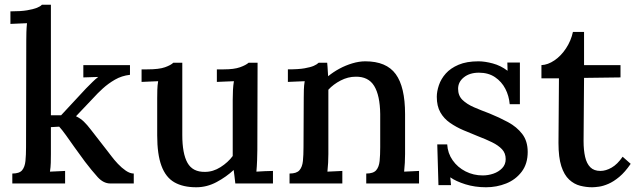

<svg xmlns="http://www.w3.org/2000/svg" viewBox="-20 -775 2684 811"><path d="M32 0V-42Q62 -42 73.5 -56Q85 -70 87.5 -95Q90 -120 90 -153L91 -605Q91 -622 91.5 -639.5Q92 -657 94 -677Q77 -676 58 -675.5Q39 -675 24 -674V-727Q68 -727 94.5 -731.5Q121 -736 136 -742Q151 -748 157 -755H195V-288H238L343 -401Q359 -417 371 -429Q383 -441 395 -450L332 -448V-500H529V-459Q494 -455 465.5 -438.5Q437 -422 414 -401Q391 -380 375 -362L301 -284Q320 -275 334 -261.5Q348 -248 364 -227L434 -137Q439 -131 450.5 -115.5Q462 -100 478 -83Q494 -66 511.5 -54Q529 -42 545 -42V0H446Q417 0 392.5 -27Q368 -54 339 -92Q315 -124 295 -152.5Q275 -181 258.5 -204Q242 -227 230 -240L195 -238V-124Q195 -106 194.5 -87.5Q194 -69 191 -50Q207 -51 224 -51.5Q241 -52 255 -53V0Z M809 16Q753 16 716.5 -5Q680 -26 662 -74.5Q644 -123 644 -203V-360Q644 -377 644.5 -395.5Q645 -414 648 -432Q631 -431 612 -430.5Q593 -430 578 -429V-482H602Q652 -482 677 -491Q702 -500 712 -510H750V-205Q750 -126 772 -87Q794 -48 846 -49Q880 -49 911.5 -69Q943 -89 963 -116V-353Q963 -375 964 -394.5Q965 -414 968 -432Q950 -431 931 -430.5Q912 -430 896 -429V-482H925Q969 -482 994 -491Q1019 -500 1030 -510H1068L1067 -142Q1067 -126 1066 -98.5Q1065 -71 1063 -50Q1080 -51 1098.5 -52Q1117 -53 1133 -53V0H974Q972 -16 970.5 -30Q969 -44 967 -57Q936 -28 895 -6Q854 16 809 16Z M1203 0V-42Q1233 -42 1245 -56Q1257 -70 1259.5 -95Q1262 -120 1262 -153L1263 -361Q1263 -377 1263.5 -395.5Q1264 -414 1267 -432Q1249 -431 1230.5 -430.5Q1212 -430 1196 -429V-482Q1241 -482 1266.5 -486.5Q1292 -491 1305.5 -497Q1319 -503 1326 -510H1362Q1363 -501 1363.5 -493Q1364 -485 1364.5 -476Q1365 -467 1366 -453Q1388 -471 1414 -485Q1440 -499 1468.5 -507.5Q1497 -516 1523 -516Q1612 -516 1651.5 -462Q1691 -408 1691 -293V-124Q1691 -106 1690 -87.5Q1689 -69 1687 -50Q1703 -51 1719.5 -51.5Q1736 -52 1750 -53V0H1527V-42Q1557 -42 1569 -56Q1581 -70 1583.5 -95Q1586 -120 1586 -153V-293Q1585 -372 1560.5 -412Q1536 -452 1482 -451Q1450 -451 1419 -435Q1388 -419 1367 -396Q1367 -386 1367 -374.5Q1367 -363 1367 -351V-124Q1367 -106 1366 -87.5Q1365 -69 1363 -50Q1379 -51 1395.5 -51.5Q1412 -52 1426 -53V0Z M2033 16Q1986 16 1946 3.5Q1906 -9 1882 -26L1885 7H1832L1827 -165H1869Q1871 -128 1892 -98Q1913 -68 1946.5 -51Q1980 -34 2019 -34Q2042 -34 2064 -41.5Q2086 -49 2101 -64.5Q2116 -80 2116 -103Q2116 -128 2100.5 -144.5Q2085 -161 2058.5 -174Q2032 -187 1998 -200Q1968 -212 1937.5 -225Q1907 -238 1881 -256Q1855 -274 1840 -300.5Q1825 -327 1825 -366Q1825 -389 1834 -415.5Q1843 -442 1863 -464.5Q1883 -487 1917 -501.5Q1951 -516 2001 -516Q2028 -516 2061.5 -507Q2095 -498 2124 -476L2123 -511H2176V-335H2133Q2130 -370 2114.5 -400Q2099 -430 2071 -449Q2043 -468 2003 -468Q1964 -468 1939.5 -448.5Q1915 -429 1915 -400Q1915 -371 1933.5 -353Q1952 -335 1982 -322Q2012 -309 2047 -296Q2089 -279 2126 -259Q2163 -239 2186 -209Q2209 -179 2209 -133Q2209 -83 2183.5 -49.5Q2158 -16 2118 0Q2078 16 2033 16Z M2481 16Q2456 16 2430.5 9.5Q2405 3 2384 -16.5Q2363 -36 2351 -73Q2339 -110 2339 -171L2341 -444H2267V-500Q2294 -501 2322 -520Q2350 -539 2371 -571Q2392 -603 2400 -640H2447V-500H2601V-448L2447 -446L2445 -179Q2445 -141 2451.5 -112.5Q2458 -84 2473.5 -68.5Q2489 -53 2516 -53Q2539 -53 2563.5 -67Q2588 -81 2610 -113L2644 -83Q2620 -48 2596 -28Q2572 -8 2550 1.5Q2528 11 2510 13.5Q2492 16 2481 16Z"/></svg>

Font: Lora Medium
Style: Regular
Weight: 500
Designer: Olga Karpushina, Alexei Vanyashin (Cyrillic)
Foundry: Cyreal
Version: Version 3.004